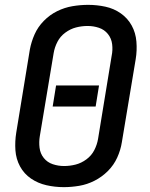

<svg xmlns="http://www.w3.org/2000/svg" viewBox="-20 -763 616 791"><path d="M243 8Q274 8 306.5 2.5Q339 -3 369.5 -18.5Q400 -34 424.5 -58.5Q449 -83 463 -114Q477 -145 482 -177L539 -519Q545 -555 542 -591.5Q539 -628 522.5 -658Q506 -688 477.5 -708Q449 -728 414 -735.5Q379 -743 343 -743Q311 -743 278.5 -737.5Q246 -732 215.5 -717Q185 -702 160.5 -677Q136 -652 122.5 -621.5Q109 -591 103 -559L47 -217Q41 -180 43.5 -144Q46 -108 62.5 -77.5Q79 -47 107.5 -27.5Q136 -8 171 0Q206 8 243 8ZM244 -79Q220 -79 197.5 -86.5Q175 -94 160.5 -112Q146 -130 143 -154Q140 -178 144 -202L201 -544Q205 -568 216.5 -590.5Q228 -613 249 -628.5Q270 -644 293.5 -650Q317 -656 341 -656Q365 -656 387.5 -648.5Q410 -641 424.5 -623Q439 -605 442 -581Q445 -557 440 -533L384 -191Q380 -167 368.5 -144.5Q357 -122 336 -106.5Q315 -91 291.5 -85Q268 -79 244 -79ZM197 -324H374L388 -411H211Z"/></svg>

Font: Iosevka Sparkle Medium
Style: Italic
Weight: 500
Italic angle: -9°
Designer: Belleve Invis
Foundry: Belleve Invis
Version: Version 4.5.0; ttfautohint (v1.8.3)